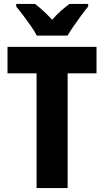

<svg xmlns="http://www.w3.org/2000/svg" viewBox="-20 -951 526 971"><path d="M322 0H165V-580H18V-714H468V-580H322ZM166 -771Q156 -791 137 -818.5Q118 -846 97.5 -873Q77 -900 62 -918V-931H157Q176 -917 198.5 -896.5Q221 -876 244 -851Q266 -877 288.5 -896.5Q311 -916 331 -931H426V-918Q410 -899 390.5 -872.5Q371 -846 352.5 -819Q334 -792 322 -771Z"/></svg>

Font: Noto Sans Tamil Condensed ExtraBold
Style: Regular
Weight: 800
Width: 3
Designer: Jelle Bosma - Monotype Design Team
Foundry: Monotype Imaging Inc.
Version: Version 2.004; ttfautohint (v1.8.4.7-5d5b)